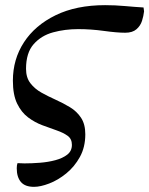

<svg xmlns="http://www.w3.org/2000/svg" viewBox="-20 -501 579 745"><path d="M112 224Q77 224 61 205Q45 186 45 152Q45 139 48 132Q60 133 75 133Q103 133 135 130.5Q167 128 195 120.5Q223 113 241 99Q259 85 259 61Q259 38 242.5 26Q226 14 200 5Q174 -4 144.5 -15Q115 -26 89 -45.5Q63 -65 46.5 -99Q30 -133 30 -188Q30 -271 73 -337Q116 -403 196 -442Q276 -481 388 -481Q427 -481 465 -477.5Q503 -474 537 -472L539 -457Q537 -439 531 -420Q525 -401 509.5 -387.5Q494 -374 466 -374Q434 -374 383.5 -381Q333 -388 283 -388Q232 -388 186 -375.5Q140 -363 110.5 -329.5Q81 -296 81 -234Q81 -200 98 -178Q115 -156 141 -141.5Q167 -127 196 -114Q225 -101 251.5 -85Q278 -69 294.5 -44Q311 -19 311 20Q311 70 290 108Q269 146 237 172Q205 198 171 211Q137 224 112 224Z"/></svg>

Font: STIX Two Text Medium
Style: Italic
Weight: 500
Italic angle: -12°
Designer: Ross Mills, John Hudson & Paul Hanslow, Tiro Typeworks Ltd; with prior portions MicroPress Inc. and Coen Hoffman, Elsevi
Foundry: Tiro Typeworks Ltd
Version: Version 2.13 b171